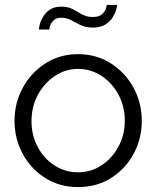

<svg xmlns="http://www.w3.org/2000/svg" viewBox="-20 -750 635 780"><path d="M297 10Q222 10 163.5 -27Q105 -64 72 -125.5Q39 -187 39 -259Q39 -332 72.5 -393.5Q106 -455 164.5 -492.5Q223 -530 297 -530Q372 -530 430.5 -492.5Q489 -455 522.5 -393.5Q556 -332 556 -259Q556 -187 523 -125.5Q490 -64 431.5 -27Q373 10 297 10ZM108 -258Q108 -200 133.5 -152.5Q159 -105 202 -77.5Q245 -50 297 -50Q349 -50 392 -78Q435 -106 461 -154Q487 -202 487 -260Q487 -318 461 -366Q435 -414 392 -442Q349 -470 297 -470Q246 -470 203 -441.5Q160 -413 134 -365Q108 -317 108 -258ZM358 -638Q328 -638 307.5 -648Q287 -658 269 -668Q251 -678 230 -678Q208 -678 197.5 -667Q187 -656 183.5 -644.5Q180 -633 180 -630H138Q138 -636 141.5 -650.5Q145 -665 155 -682Q165 -699 183 -711Q201 -723 229 -723Q257 -723 276 -712.5Q295 -702 313.5 -691.5Q332 -681 357 -681Q383 -681 395 -692.5Q407 -704 410.5 -716Q414 -728 414 -730H456Q456 -725 452 -710.5Q448 -696 437.5 -679Q427 -662 407.5 -650Q388 -638 358 -638Z"/></svg>

Font: Raleway
Style: Regular
Weight: 400
Designer: Matt McInerney, Pablo Impallari, Rodrigo Fuenzalida
Foundry: Matt McInerney, Pablo Impallari, Rodrigo Fuenzalida
Version: Version 4.101;RELEASE